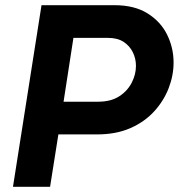

<svg xmlns="http://www.w3.org/2000/svg" viewBox="-20 -720 689 740"><path d="M30 0 140 -700H421Q498 -700 548.5 -668.5Q599 -637 624 -586.5Q649 -536 649 -479Q649 -429 630 -380Q611 -331 574 -290.5Q537 -250 482 -226Q427 -202 355 -202H205L173 0ZM225 -328H358Q407 -328 439 -348.5Q471 -369 487.5 -401Q504 -433 504 -466Q504 -494 492 -518.5Q480 -543 456.5 -558.5Q433 -574 396 -574H263Z"/></svg>

Font: MuseoModerno Thin SemiBold
Style: Italic
Weight: 600
Italic angle: -9°
Version: Version 1.003